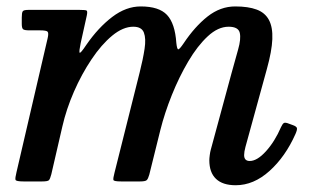

<svg xmlns="http://www.w3.org/2000/svg" viewBox="-20 -550 953 582"><path d="M65.5 -520Q51.5 -520 48.8 -515.5Q46 -511 46 -497V-477.5Q46 -464 50.5 -461Q55 -458 69 -458H101Q120.5 -458 124.2 -454Q128 -450 124.5 -434.5L30 -28Q25.5 -10 27 -5Q28.5 0 51.5 0H107.5Q125 0 128.5 -4Q132 -8 135.5 -21.5L169 -166.5Q181 -219 204.2 -272.2Q227.5 -325.5 257.5 -370.2Q287.5 -415 320.2 -442Q353 -469 384 -469Q409.5 -469 416.2 -451Q423 -433 418.2 -401.8Q413.5 -370.5 403.5 -331L327 -26Q322.5 -9 323.8 -4.5Q325 0 347.5 0H404.5Q420.5 0 424.8 -4Q429 -8 432.5 -20.5L466 -155.5Q479 -207.5 501 -262.2Q523 -317 550.8 -364Q578.5 -411 609.8 -440Q641 -469 673 -469Q702.5 -469 706.8 -450.5Q711 -432 701.8 -400Q692.5 -368 681.5 -327L619 -96.5Q617 -89.5 615.8 -79.8Q614.5 -70 614.5 -64.5Q614.5 -27 634.8 -7.8Q655 11.5 694.5 11.5Q749 11.5 797 -31.8Q845 -75 875.5 -143.5Q881.5 -157 880 -162Q878.5 -167 867 -171L856 -175Q845 -179.5 840.8 -177.2Q836.5 -175 832 -165Q813 -121 786.2 -91.5Q759.5 -62 737 -62Q720 -62 720 -80Q720 -89.5 724 -104.5L789 -341Q804 -395 805.5 -431.2Q807 -467.5 795.2 -489.5Q783.5 -511.5 758 -521Q732.5 -530.5 693 -530.5Q648 -530.5 609.2 -500Q570.5 -469.5 536.5 -418.5Q524 -400 520.2 -400.5Q516.5 -401 514.5 -420Q510.5 -479 486.2 -504.8Q462 -530.5 406.5 -530.5Q362 -530.5 320 -498.5Q278 -466.5 242 -414.5Q223 -386 221.2 -390.5Q219.5 -395 224.5 -419L243 -502.5Q246 -516.5 242.2 -518.2Q238.5 -520 222 -520Z"/></svg>

Font: Besley Medium
Style: Italic
Weight: 500
Italic angle: -13°
Designer: Owen Earl
Foundry: indestructible type*
Version: Version 2.001